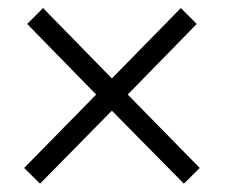

<svg xmlns="http://www.w3.org/2000/svg" viewBox="-20 -563 556 466"><path d="M77.1 -117.2 38.6 -155.3 213.4 -333.5 45.9 -504.9 84.5 -543.5 251.5 -372.6 418.9 -543.5 457.5 -504.9 290 -333.5 464.8 -155.3 426.3 -117.2 251.5 -294.4Z"/></svg>

Font: Roboto Slab Light
Style: Regular
Weight: 300
Designer: Google
Version: Version 2.000; ttfautohint (v1.8.1.43-b0c9)